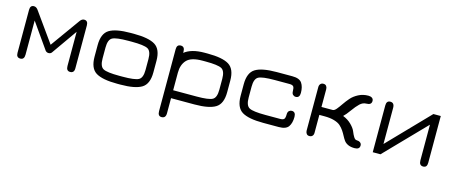

<svg xmlns="http://www.w3.org/2000/svg" viewBox="-42 -962 3873 1644"><g transform="rotate(15 1894.0 -140.0)"><path d="M329.1 -101.6C340.8 -101.6 349.9 -105.5 356.4 -113.3L515.6 -339.8V-37.1C515.6 -7.8 527 6.8 549.8 6.8C573.9 6.8 585.9 -6.8 585.9 -34.2V-415C585.9 -443 574.5 -457 551.8 -457C538.1 -457 526 -449.5 515.6 -434.6L329.1 -174.8L143.6 -434.6C133.1 -449.5 120.8 -457 106.4 -457C84.3 -457 73.2 -443 73.2 -415V-34.2C73.2 -6.8 85 6.8 108.4 6.8C131.8 6.8 143.6 -7.8 143.6 -37.1V-339.8L302.7 -113.3C310.5 -105.5 319.3 -101.6 329.1 -101.6Z M994.1 0C1081.4 0 1144.2 -11.9 1182.6 -35.6C1221 -59.4 1240.2 -105.5 1240.2 -173.8V-276.4C1240.2 -344.7 1221 -390.8 1182.6 -414.6C1144.2 -438.3 1081.4 -450.2 994.1 -450.2H965.8C877.9 -450.2 814.8 -438.3 776.4 -414.6C738 -390.8 718.8 -344.7 718.8 -276.4V-173.8C718.8 -105.5 738 -59.4 776.4 -35.6C814.8 -11.9 877.9 0 965.8 0ZM965.8 -70.3C892.9 -70.3 845.2 -76.3 822.8 -88.4C800.3 -100.4 789.1 -129.9 789.1 -176.8V-273.4C789.1 -320.3 800.3 -349.8 822.8 -361.8C845.2 -373.9 892.9 -379.9 965.8 -379.9H994.1C1066.4 -379.9 1113.8 -373.9 1136.2 -361.8C1158.7 -349.8 1169.9 -320.3 1169.9 -273.4V-176.8C1169.9 -129.9 1158.7 -100.4 1136.2 -88.4C1113.8 -76.3 1066.4 -70.3 994.1 -70.3Z M1824.2 -273.4V-176.8C1824.2 -129.9 1813.2 -100.4 1791 -88.4C1768.9 -76.3 1722.3 -70.3 1651.4 -70.3H1443.4V-226.6C1443.4 -273.4 1456.2 -310.7 1481.9 -338.4C1507.6 -366 1553.7 -379.9 1620.1 -379.9H1648.4C1720.7 -379.9 1768.1 -373.9 1790.5 -361.8C1813 -349.8 1824.2 -320.3 1824.2 -273.4ZM1894.5 -173.8V-276.4C1894.5 -344.7 1875.3 -390.8 1836.9 -414.6C1798.5 -438.3 1735.7 -450.2 1648.4 -450.2H1620.1C1542.6 -450.2 1483.7 -433.9 1443.4 -401.4V-413.1C1443.4 -442.4 1431.6 -457 1408.2 -457C1384.8 -457 1373 -443.4 1373 -416V133.8C1373 163.1 1384.1 177.7 1406.2 177.7C1431 177.7 1443.4 163.1 1443.4 133.8V0H1651.4C1737.3 0 1799.3 -11.9 1837.4 -35.6C1875.5 -59.4 1894.5 -105.5 1894.5 -173.8Z M2398.4 0C2440.8 0 2469.2 -10.7 2483.9 -32.2C2498.5 -53.7 2505.9 -82.4 2505.9 -118.2C2505.9 -148.1 2494.1 -163.1 2470.7 -163.1C2461.6 -163.1 2453.5 -159.8 2446.3 -153.3C2439.1 -146.8 2435.5 -136.1 2435.5 -121.1C2435.5 -101.6 2432.6 -88.2 2426.8 -81.1C2420.9 -73.9 2409.2 -70.3 2391.6 -70.3H2260.7C2187.8 -70.3 2140.1 -76.3 2117.7 -88.4C2095.2 -100.4 2084 -129.9 2084 -176.8V-273.4C2084 -320.3 2095.2 -349.8 2117.7 -361.8C2140.1 -373.9 2187.8 -379.9 2260.7 -379.9H2391.6C2409.2 -379.9 2420.9 -376.3 2426.8 -369.1C2432.6 -362 2435.5 -348.6 2435.5 -329.1C2435.5 -314.1 2439.1 -303.4 2446.3 -296.9C2453.5 -290.4 2461.6 -287.1 2470.7 -287.1C2494.1 -287.1 2505.9 -301.8 2505.9 -331.1C2505.9 -366.9 2498.5 -395.7 2483.9 -417.5C2469.2 -439.3 2440.8 -450.2 2398.4 -450.2H2260.7C2172.9 -450.2 2109.7 -438.3 2071.3 -414.6C2032.9 -390.8 2013.7 -344.7 2013.7 -276.4V-173.8C2013.7 -105.5 2032.9 -59.4 2071.3 -35.6C2109.7 -11.9 2172.9 0 2260.7 0Z M2707 -260.7V-418C2707 -428.4 2704.3 -437.5 2698.7 -445.3C2693.2 -453.1 2684.2 -457 2671.9 -457C2661.5 -457 2653 -453.5 2646.5 -446.3C2640 -439.1 2636.7 -429.7 2636.7 -418V-32.2C2636.7 -22.5 2639.5 -13.5 2645 -5.4C2650.6 2.8 2659.2 6.8 2670.9 6.8C2682 6.8 2690.8 3.4 2697.3 -3.4C2703.8 -10.3 2707 -19.5 2707 -31.2V-190.4H2752C2785.8 -190.4 2814.9 -186.8 2839.4 -179.7C2863.8 -172.5 2882.5 -163.1 2895.5 -151.4C2908.5 -139.6 2919.8 -126.8 2929.2 -112.8C2938.6 -98.8 2946.9 -84.8 2954.1 -70.8C2961.3 -56.8 2969.1 -43.9 2977.5 -32.2C2986 -20.5 2998 -11.1 3013.7 -3.9C3029.3 3.3 3048.5 6.8 3071.3 6.8C3101.2 6.8 3116.2 -4.9 3116.2 -28.3C3116.2 -39.4 3112 -48 3103.5 -54.2C3095.1 -60.4 3084.3 -63.5 3071.3 -63.5C3062.2 -63.5 3053.5 -70 3045.4 -83C3037.3 -96 3029.8 -111.3 3022.9 -128.9C3016.1 -146.5 3002.4 -165.5 2981.9 -186C2961.4 -206.5 2936.2 -222.7 2906.2 -234.4C2920.6 -247.4 2937.8 -268.1 2958 -296.4C2978.2 -324.7 2996.9 -347 3014.2 -363.3C3031.4 -379.6 3050.5 -387.7 3071.3 -387.7C3101.2 -387.7 3116.2 -399.4 3116.2 -422.9C3116.2 -434.6 3112 -443.4 3103.5 -449.2C3095.1 -455.1 3084.3 -458 3071.3 -458C3039.4 -458 3010.3 -451.2 2983.9 -437.5C2957.5 -423.8 2936 -407.4 2919.4 -388.2C2902.8 -369 2888 -349.8 2875 -330.6C2862 -311.4 2849.8 -294.9 2838.4 -281.2C2827 -267.6 2816.4 -260.7 2806.6 -260.7Z M3713.9 -450.2H3648.4L3301.8 -91.8V-412.1C3301.8 -442.1 3289.7 -457 3265.6 -457C3242.8 -457 3231.4 -443 3231.4 -415V0H3299.8L3643.6 -354.5V-38.1C3643.6 -8.1 3655.6 6.8 3679.7 6.8C3702.5 6.8 3713.9 -7.2 3713.9 -35.2Z"/></g></svg>

Font: Jura
Style: DemiBold
Weight: 600
Version: Version 2.5.1